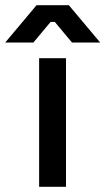

<svg xmlns="http://www.w3.org/2000/svg" viewBox="-86 -716 404 736"><path d="M64 0V-493H167V0ZM-66 -553 54 -696H178L298 -553H190L124 -632H108L42 -553Z"/></svg>

Font: Space Grotesk Frontify Medium
Style: Regular
Weight: 500
Designer: Florian Karsten
Version: Version 2.000